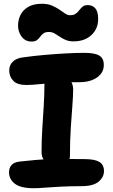

<svg xmlns="http://www.w3.org/2000/svg" viewBox="-20 -990 601 1021"><path d="M121 -538Q71 -538 50 -561Q29 -584 29 -615Q29 -644 48.5 -662.5Q68 -681 103 -685Q160 -693 218 -698Q276 -703 330 -706Q384 -709 428 -709Q484 -709 508 -694.5Q532 -680 532 -645Q532 -603 496 -578Q460 -553 403 -553Q354 -553 316 -551.5Q278 -550 249 -547.5Q220 -545 197 -543Q174 -541 156 -539.5Q138 -538 121 -538ZM296 -104Q253 -104 227 -125Q201 -146 201 -181Q201 -245 205 -307Q209 -369 212.5 -425.5Q216 -482 216 -528Q216 -565 228.5 -583Q241 -601 275 -601Q313 -601 341 -576Q369 -551 369 -515Q369 -482 365 -430Q361 -378 356.5 -311Q352 -244 352 -165Q352 -104 296 -104ZM160 11Q90 11 59 -13Q28 -37 28 -74Q28 -98 42 -113Q56 -128 86 -131Q131 -136 165.5 -139Q200 -142 230 -143Q260 -144 289 -144.5Q318 -145 350.5 -144.5Q383 -144 424 -144Q469 -144 492.5 -136Q516 -128 524.5 -113.5Q533 -99 533 -81Q533 -48 504.5 -24Q476 0 412 0Q354 0 304.5 2.5Q255 5 218 8Q181 11 160 11ZM148 -769Q115 -769 95.5 -794.5Q76 -820 76 -854Q76 -883 88.5 -909.5Q101 -936 129.5 -953Q158 -970 203 -970Q234 -970 256 -960.5Q278 -951 295 -939.5Q312 -928 325.5 -918.5Q339 -909 353 -909Q369 -909 378.5 -914.5Q388 -920 395 -928Q402 -936 408.5 -944Q415 -952 423.5 -957.5Q432 -963 446 -963Q472 -963 487 -945.5Q502 -928 502 -889Q502 -837 466 -803.5Q430 -770 371 -770Q347 -770 329.5 -777.5Q312 -785 297.5 -795Q283 -805 269.5 -812.5Q256 -820 240 -820Q221 -820 211 -812.5Q201 -805 194 -795Q187 -785 177 -777Q167 -769 148 -769Z"/></svg>

Font: Shantell Sans
Style: Bold
Weight: 700
Designer: Stephen Nixon, Anya Danilova, Shantell Martin
Foundry: Arrow Type
Version: Version 1.011;[c5ecc13dd]